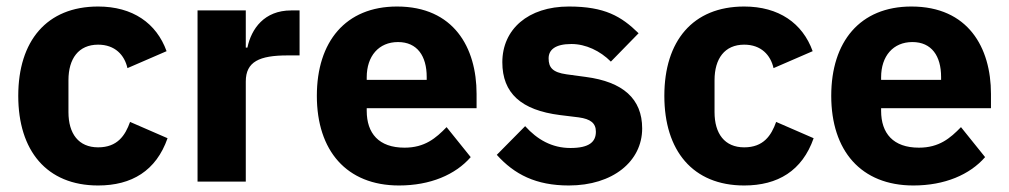

<svg xmlns="http://www.w3.org/2000/svg" viewBox="-20 -557 3096 589"><path d="M281 12C384 12 459 -33 494 -133L379 -183C364 -141 340 -105 281 -105C221 -105 190 -147 190 -213V-311C190 -377 221 -420 281 -420C333 -420 362 -388 371 -348L491 -400C460 -486 387 -537 281 -537C123 -537 36 -431 36 -263C36 -95 123 12 281 12Z M734 0V-307C734 -368 776 -387 862 -387H899V-525H873C791 -525 751 -469 739 -411H734V-525H586V0Z M1204 12C1300 12 1377 -21 1424 -75L1350 -167C1317 -133 1283 -104 1221 -104C1142 -104 1105 -148 1105 -217V-225H1442V-269C1442 -411 1372 -537 1198 -537C1040 -537 952 -429 952 -263C952 -95 1043 12 1204 12ZM1201 -428C1260 -428 1289 -385 1289 -321V-312H1105V-320C1105 -385 1142 -428 1201 -428Z M1725 12C1860 12 1950 -62 1950 -163C1950 -254 1891 -306 1777 -321L1718 -329C1675 -335 1663 -350 1663 -378C1663 -404 1683 -422 1733 -422C1777 -422 1821 -401 1854 -368L1939 -455C1886 -507 1835 -537 1725 -537C1600 -537 1521 -467 1521 -366C1521 -271 1579 -219 1698 -204L1755 -197C1792 -192 1808 -179 1808 -153C1808 -122 1788 -103 1730 -103C1673 -103 1628 -129 1591 -170L1504 -82C1558 -22 1624 12 1725 12Z M2263 12C2366 12 2441 -33 2476 -133L2361 -183C2346 -141 2322 -105 2263 -105C2203 -105 2172 -147 2172 -213V-311C2172 -377 2203 -420 2263 -420C2315 -420 2344 -388 2353 -348L2473 -400C2442 -486 2369 -537 2263 -537C2105 -537 2018 -431 2018 -263C2018 -95 2105 12 2263 12Z M2782 12C2878 12 2955 -21 3002 -75L2928 -167C2895 -133 2861 -104 2799 -104C2720 -104 2683 -148 2683 -217V-225H3020V-269C3020 -411 2950 -537 2776 -537C2618 -537 2530 -429 2530 -263C2530 -95 2621 12 2782 12ZM2779 -428C2838 -428 2867 -385 2867 -321V-312H2683V-320C2683 -385 2720 -428 2779 -428Z"/></svg>

Font: IBM Plex Thai Looped
Style: Bold
Weight: 700
Designer: Mike Abbink, Paul van der Laan, Pieter van Rosmalen, Ben Mitchell, Mark Frömberg
Foundry: Bold Monday
Version: Version 1.0